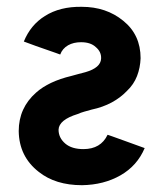

<svg xmlns="http://www.w3.org/2000/svg" viewBox="-20 -532 479 564"><path d="M50 -410Q90 -395 112.5 -387.5Q135 -380 144 -376.5Q153 -373 155 -372.5Q157 -372 157 -372Q163 -389 180 -399Q196 -408 218 -408Q246 -408 261 -394Q278 -380 277 -360Q276 -333 231 -320Q220 -317 210 -314.5Q200 -312 190 -309Q123 -293 86 -260Q35 -215 35 -147Q36 -72 94 -27Q143 12 221 12Q285 11 334 -17Q383 -45 405 -97Q364 -112 341.5 -120Q319 -128 309.5 -131.5Q300 -135 298 -135.5Q296 -136 296 -136Q276 -94 225 -94Q191 -94 172 -110Q152 -127 152 -151Q153 -180 208 -197Q217 -201 227.5 -204Q238 -207 249 -210Q282 -217 308 -231Q334 -245 353 -265Q373 -284 382.5 -308.5Q392 -333 393 -361Q393 -430 342 -471Q292 -512 220 -512Q156 -513 112 -485Q70 -459 50 -410Z"/></svg>

Font: Unageo
Style: SemiBold
Weight: 600
Designer: Richard Sepsi
Foundry: Richard Sepsi
Version: Version 2.000